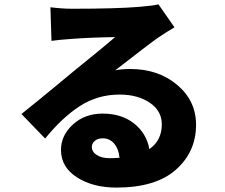

<svg xmlns="http://www.w3.org/2000/svg" viewBox="-20 -807 1040 887"><path d="M487.3 -76.2Q504.9 -76.2 532.2 -78.1Q528.3 -119.1 507.3 -143.6Q486.3 -168 455.1 -168Q431.6 -168 418 -156.2Q404.3 -144.5 404.3 -128.9Q404.3 -105.5 427.2 -90.8Q450.2 -76.2 487.3 -76.2ZM711.9 -787.1 786.1 -680.7Q753.9 -662.1 710 -632.8Q670.9 -605.5 512.7 -482.4Q543.9 -488.3 582 -488.3Q710.9 -488.3 798.3 -415Q885.7 -341.8 885.7 -230.5Q885.7 -105.5 792.5 -22.9Q699.2 59.6 517.6 59.6Q409.2 59.6 335.4 12.2Q261.7 -35.2 261.7 -114.3Q261.7 -181.6 316.9 -231.9Q372.1 -282.2 454.1 -282.2Q542 -282.2 599.6 -236.3Q657.2 -190.4 669.9 -118.2Q727.5 -158.2 727.5 -232.4Q727.5 -294.9 671.9 -332.5Q616.2 -370.1 532.2 -370.1Q431.6 -370.1 349.6 -317.4Q267.6 -264.6 188.5 -167L79.1 -280.3Q107.4 -302.7 152.3 -339.4Q197.3 -376 248 -418Q298.8 -460 317.4 -475.6Q334 -489.3 409.2 -550.3Q484.4 -611.3 511.7 -635.7Q394.5 -633.8 306.6 -627Q250 -623 217.8 -618.2L212.9 -773.4Q267.6 -766.6 314.5 -766.6Q518.6 -766.6 624 -775.4Q692.4 -781.2 711.9 -787.1Z"/></svg>

Font: Gen Shin Gothic Monospace Heavy
Style: Bold
Weight: 800
Designer: [Source Han Sans]
Ryoko NISHIZUKA  (kana & ideographs); Paul D. Hunt (Latin, Greek & Cyrillic); Wenlong ZHANG  (bopomofo
Version: Version 1.002.20150607